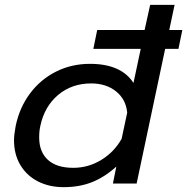

<svg xmlns="http://www.w3.org/2000/svg" viewBox="-20 -759 774 794"><path d="M38 -179Q38 -202 45 -239Q61 -315 104.5 -373Q148 -431 212 -463Q276 -495 352 -495Q481 -495 532 -416L562 -557H366L382 -635H578L601 -739H702L680 -635H734L718 -557H663L545 0H447L461 -70Q412 -26 360 -5.5Q308 15 243 15Q184 15 137.5 -8.5Q91 -32 64.5 -76Q38 -120 38 -179ZM483 -185 506 -293Q501 -348 460 -381Q419 -414 357 -414Q277 -414 220.5 -366.5Q164 -319 147 -239Q142 -218 142 -191Q142 -131 178 -98Q214 -65 283 -65Q345 -65 398.5 -97.5Q452 -130 483 -185Z"/></svg>

Font: Prompt
Style: Italic
Weight: 400
Italic angle: -12°
Designer: Katatrad Team
Foundry: CadsonDemak
Version: Version 1.001